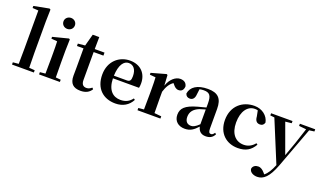

<svg xmlns="http://www.w3.org/2000/svg" viewBox="-95 -1475 4066 2401"><g transform="rotate(20 1938.0 -274.0)"><path d="M109 0H325V-30L250 -36C248 -100 247 -172 247 -235V-651L251 -810L236 -819L34 -780V-753L112 -748V-235L110 -37L34 -30V0Z M530 -655C572 -655 606 -685 606 -729C606 -770 572 -801 530 -801C488 -801 454 -770 454 -729C454 -685 488 -655 530 -655ZM465 0H671V-30L604 -36C603 -94 602 -180 602 -235V-388L606 -542L593 -550L386 -497V-473L465 -466C467 -418 468 -375 468 -308V-235L466 -37L394 -30V0Z M949 16C1018 16 1064 -9 1093 -56L1078 -73C1051 -52 1033 -43 1006 -43C965 -43 940 -67 940 -124V-496H1070V-536H940L942 -696H855L812 -537L718 -528V-496H805V-235C805 -195 804 -169 804 -132C804 -29 853 16 949 16Z M1413 16C1512 16 1587 -29 1629 -110L1611 -123C1576 -76 1529 -48 1458 -48C1358 -48 1283 -113 1279 -270H1626C1630 -288 1632 -306 1632 -331C1632 -455 1553 -552 1406 -552C1264 -552 1137 -449 1137 -269C1137 -84 1251 16 1413 16ZM1279 -305C1284 -452 1337 -518 1401 -518C1465 -518 1505 -468 1505 -380C1505 -326 1493 -305 1450 -305Z M1775 0H2009V-30L1916 -39L1914 -235V-323C1937 -398 1967 -443 2011 -473L2019 -464C2044 -432 2066 -412 2099 -412C2144 -412 2164 -442 2166 -485C2156 -534 2119 -552 2075 -552C2013 -552 1946 -498 1914 -403L1906 -542L1893 -550L1697 -495V-471L1775 -464C1778 -415 1779 -377 1779 -310V-235C1779 -180 1778 -95 1777 -37L1704 -30V0Z M2614 15C2670 15 2706 -5 2730 -53L2713 -67C2695 -41 2683 -34 2668 -34C2646 -34 2634 -48 2634 -95V-356C2634 -494 2576 -552 2443 -552C2302 -552 2220 -496 2207 -406C2215 -376 2237 -360 2268 -360C2302 -360 2330 -382 2334 -439L2343 -512C2363 -516 2380 -518 2398 -518C2475 -518 2503 -488 2503 -381V-327L2393 -298C2241 -255 2191 -204 2191 -118C2191 -34 2251 16 2335 16C2411 16 2452 -16 2506 -74C2519 -18 2553 15 2614 15ZM2503 -104C2454 -57 2425 -45 2398 -45C2349 -45 2317 -75 2317 -136C2317 -203 2354 -248 2425 -277C2445 -284 2473 -293 2503 -301Z M3041 16C3148 16 3213 -24 3261 -108L3243 -121C3205 -74 3157 -48 3098 -48C2987 -48 2915 -132 2915 -278C2915 -429 2984 -518 3078 -518C3092 -518 3105 -517 3118 -513L3133 -437C3137 -376 3165 -356 3202 -356C3232 -356 3252 -370 3261 -402C3245 -488 3165 -552 3062 -552C2906 -552 2773 -450 2773 -260C2773 -83 2891 16 3041 16Z M3670 -507 3767 -497 3699 -290 3632 -104 3489 -498 3572 -507V-536H3287V-507L3343 -501L3571 51C3540 128 3508 180 3467 212L3452 194C3427 165 3400 144 3365 144C3330 144 3295 162 3289 201C3292 245 3341 271 3393 271C3476 271 3542 212 3606 43L3807 -498L3874 -507V-536H3670Z"/></g></svg>

Font: Noto Serif CJK HK
Style: Bold
Weight: 700
Designer: Ryoko NISHIZUKA 西塚涼子 (kana & ideographs); Frank Grießhammer (Latin, Greek & Cyrillic); Wenlong ZHANG 张文龙 (bopomofo); San
Foundry: Adobe
Version: Version 2.001;hotconv 1.1.0;makeotfexe 2.6.0